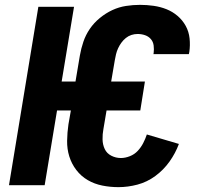

<svg xmlns="http://www.w3.org/2000/svg" viewBox="-20 -763 840 791"><path d="M468 8Q434 8 401.5 1.5Q369 -5 341.5 -21Q314 -37 294.5 -62.5Q275 -88 265.5 -118.5Q256 -149 256.5 -183Q257 -217 262 -251L272 -308H215L164 0H17L138 -735H285L234 -427H291L309 -534Q314 -563 323.5 -591Q333 -619 350 -644Q367 -669 391.5 -689Q416 -709 443 -721.5Q470 -734 499 -738.5Q528 -743 557 -743Q585 -743 613 -739Q641 -735 666 -725Q691 -715 711.5 -697.5Q732 -680 745 -656.5Q758 -633 761 -605Q764 -577 760 -549L758 -540H612L613 -544Q615 -560 613 -575.5Q611 -591 601.5 -602Q592 -613 577.5 -618Q563 -623 547 -623Q534 -623 521.5 -619Q509 -615 498.5 -606.5Q488 -598 480 -587Q472 -576 466.5 -564Q461 -552 458 -539.5Q455 -527 453 -515L438 -427H577L558 -308H419L406 -231Q402 -210 402.5 -188.5Q403 -167 411.5 -149Q420 -131 438.5 -121.5Q457 -112 478 -112Q496 -112 515 -119.5Q534 -127 547.5 -141.5Q561 -156 570 -173.5Q579 -191 585 -209L717 -170Q703 -132 678.5 -97.5Q654 -63 620 -38Q586 -13 546.5 -2.5Q507 8 468 8Z"/></svg>

Font: Iosevka Aile Heavy
Style: Italic
Weight: 900
Italic angle: -9°
Designer: Belleve Invis
Foundry: Belleve Invis
Version: Version 31.1.0; ttfautohint (v1.8.4)